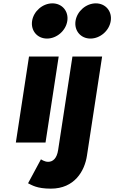

<svg xmlns="http://www.w3.org/2000/svg" viewBox="-20 -850 682 1145"><path d="M412 -513 326.6 45C319.3 93 296.9 115 266.9 115C244.9 115 224.2 100 224.2 100L147.3 243C170.6 254 199.4 275 283.4 275C424.4 275 484.5 170 498.4 79L589 -513ZM551.5 -830C493.5 -830 439.3 -783 430.4 -725C421.6 -667 461.4 -620 519.4 -620C577.4 -620 631.6 -667 640.4 -725C649.3 -783 609.5 -830 551.5 -830ZM330 -513H153L74.5 0H251.5ZM171.4 -725C162.6 -667 202.4 -620 260.4 -620C318.4 -620 372.6 -667 381.4 -725C390.3 -783 350.5 -830 292.5 -830C234.5 -830 180.3 -783 171.4 -725Z"/></svg>

Font: Sztylet
Style: BdObl
Weight: 700
Foundry: Cannot Into Space Fonts, PlusOne Fonts
Version: Version 0.12